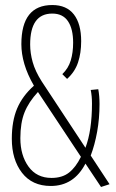

<svg xmlns="http://www.w3.org/2000/svg" viewBox="-20 -730 462 764"><path d="M182 10Q108 10 67.5 -42.5Q27 -95 27 -178Q27 -248 48 -298Q69 -348 115 -389Q89 -434 77 -475Q65 -516 65 -554Q65 -710 188 -710Q245 -710 274 -672.5Q303 -635 303 -566Q303 -519 290.5 -481.5Q278 -444 247 -416L228 -435Q252 -458 261.5 -489.5Q271 -521 271 -560Q271 -615 250.5 -645.5Q230 -676 188 -676Q100 -676 100 -553Q100 -519 110 -483Q120 -447 146 -406L320 -142Q346 -211 346 -318Q346 -348 341 -372L371 -375Q376 -349 376 -316Q376 -258 366.5 -205.5Q357 -153 341 -111L416 3L382 14L320 -79Q274 10 182 10ZM61 -180Q61 -112 93.5 -67Q126 -22 185 -22Q228 -22 255 -43.5Q282 -65 302 -106L131 -364Q94 -324 77.5 -282.5Q61 -241 61 -180Z"/></svg>

Font: Georama Condensed ExtraLight
Style: Regular
Weight: 200
Width: 3
Designer: Jean-Baptiste Levee
Foundry: Production Type
Version: Version 1.000